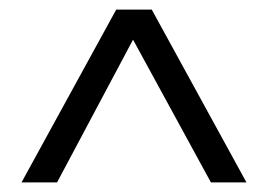

<svg xmlns="http://www.w3.org/2000/svg" viewBox="-20 -718 553 396"><path d="M219.7 -698.2H293L488.3 -341.8H415L254.4 -636.2L97.7 -341.8H24.4Z"/></svg>

Font: Sansation
Style: Regular
Weight: 400
Designer: Bernd Montag
Version: Version 1.301